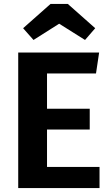

<svg xmlns="http://www.w3.org/2000/svg" viewBox="-20 -960 568 980"><path d="M470 -585H220V-405H438V-299H220V-108H488V0H73V-692H486ZM98 -816 238 -940H326L466 -816L414 -756L282 -839L151 -756Z"/></svg>

Font: Wolseley Sans SemiBold
Style: Regular
Weight: 600
Designer: Carrois Corporate & Edenspiekermann AG
Foundry: Carrois Corporate GbR & Edenspiekermann AG
Version: Version 4.202